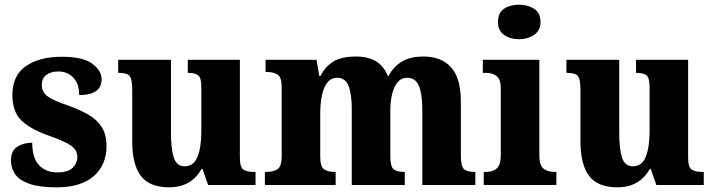

<svg xmlns="http://www.w3.org/2000/svg" viewBox="-20 -792 3058 822"><path d="M222 10Q149 10 106 -5Q63 -20 45 -46Q27 -72 27 -105Q27 -147 54 -164Q81 -181 118 -181Q118 -116 147 -85Q176 -54 225 -54Q271 -54 291 -73.5Q311 -93 311 -120Q311 -150 284 -168.5Q257 -187 198 -208Q115 -236 74 -274Q33 -312 33 -385Q33 -469 91 -509Q149 -549 244 -549Q336 -549 375.5 -519Q415 -489 415 -453Q415 -385 319 -385Q319 -434 293.5 -460Q268 -486 230 -486Q198 -486 178.5 -471.5Q159 -457 159 -429Q159 -398 183 -380Q207 -362 272 -340Q322 -322 358.5 -301Q395 -280 415.5 -248Q436 -216 436 -166Q436 -86 381.5 -38Q327 10 222 10Z M704 10Q620 10 583 -39Q546 -88 546 -188V-409Q546 -452 535.5 -466Q525 -480 490 -480H486V-536H712V-222Q712 -155 724 -117.5Q736 -80 771 -80Q809 -80 825.5 -120.5Q842 -161 842 -230V-418Q842 -461 827.5 -470.5Q813 -480 787 -480H784V-536H1007V-118Q1007 -75 1023 -65.5Q1039 -56 1064 -56H1074V0H871L847 -69H843Q799 10 704 10Z M1114 0V-56H1120Q1151 -56 1168.5 -68Q1186 -80 1186 -124V-419Q1186 -461 1168.5 -472.5Q1151 -484 1121 -484H1117V-536H1335L1347 -467H1352Q1371 -505 1405.5 -527.5Q1440 -550 1504 -550Q1555 -550 1589 -530Q1623 -510 1640 -467H1644Q1662 -504 1698.5 -527Q1735 -550 1793 -550Q1869 -550 1911 -504Q1953 -458 1953 -357V-126Q1953 -80 1966.5 -68Q1980 -56 2012 -56H2015V0H1788V-325Q1788 -389 1773.5 -424Q1759 -459 1723 -459Q1698 -459 1682 -439.5Q1666 -420 1658.5 -388Q1651 -356 1651 -318V-126Q1651 -80 1664.5 -68Q1678 -56 1709 -56H1713V0H1486V-325Q1486 -389 1472.5 -424Q1459 -459 1423 -459Q1397 -459 1381 -438Q1365 -417 1358 -382Q1351 -347 1351 -306V-121Q1351 -79 1367 -67.5Q1383 -56 1414 -56H1417V0Z M2202 -624Q2164 -624 2138 -642.5Q2112 -661 2112 -698Q2112 -737 2138 -754.5Q2164 -772 2202 -772Q2239 -772 2266.5 -754.5Q2294 -737 2294 -698Q2294 -661 2266.5 -642.5Q2239 -624 2202 -624ZM2051 0V-56H2062Q2090 -56 2107 -71Q2124 -86 2124 -128V-413Q2124 -452 2106.5 -466Q2089 -480 2063 -480H2047V-536H2289V-127Q2289 -85 2306.5 -70.5Q2324 -56 2352 -56H2362V0Z M2623 10Q2539 10 2502 -39Q2465 -88 2465 -188V-409Q2465 -452 2454.5 -466Q2444 -480 2409 -480H2405V-536H2631V-222Q2631 -155 2643 -117.5Q2655 -80 2690 -80Q2728 -80 2744.5 -120.5Q2761 -161 2761 -230V-418Q2761 -461 2746.5 -470.5Q2732 -480 2706 -480H2703V-536H2926V-118Q2926 -75 2942 -65.5Q2958 -56 2983 -56H2993V0H2790L2766 -69H2762Q2718 10 2623 10Z"/></svg>

Font: Noto Serif SemiCondensed ExtraBold
Style: Regular
Weight: 800
Width: 4
Designer: Monotype Design Team
Foundry: Monotype Imaging Inc.
Version: Version 2.015